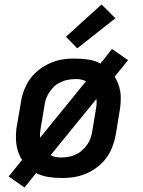

<svg xmlns="http://www.w3.org/2000/svg" viewBox="-20 -791 640 862"><path d="M90 51 19 1 79 -73Q69 -88 63 -105Q57 -122 54 -140Q51 -158 51.5 -180.5Q52 -203 54 -216L74 -332Q76 -348 80.5 -363.5Q85 -379 91.5 -394.5Q98 -410 106.5 -424Q115 -438 126.5 -451Q138 -464 151.5 -475Q165 -486 179.5 -494.5Q194 -503 209.5 -509.5Q225 -516 240.5 -520Q256 -524 274.5 -526Q293 -528 304 -528H318Q348 -528 377 -523.5Q406 -519 431 -506L483 -571L555 -521L495 -447Q504 -432 510.5 -415Q517 -398 520 -380Q523 -362 522 -339.5Q521 -317 519 -304L500 -188Q497 -172 492.5 -156.5Q488 -141 482 -125.5Q476 -110 467 -96Q458 -82 447 -69Q436 -56 422 -45Q408 -34 394 -25.5Q380 -17 364 -10.5Q348 -4 332.5 0Q317 4 298.5 6Q280 8 269 8H255Q225 8 196.5 3.5Q168 -1 142 -14ZM160 -173 366 -426Q357 -431 345.5 -433.5Q334 -436 327 -436H318Q309 -436 300 -435Q291 -434 281.5 -432Q272 -430 263 -426.5Q254 -423 245 -418.5Q236 -414 228.5 -407.5Q221 -401 214.5 -393.5Q208 -386 202.5 -378Q197 -370 192.5 -361Q188 -352 185 -341.5Q182 -331 181 -325L163 -217Q161 -206 160 -195Q159 -184 160 -173ZM248 -84H256Q265 -84 274 -85Q283 -86 292.5 -88Q302 -90 311 -93.5Q320 -97 328.5 -101.5Q337 -106 344.5 -112.5Q352 -119 359 -126.5Q366 -134 371.5 -142Q377 -150 381.5 -159Q386 -168 389 -178.5Q392 -189 393 -195L411 -303Q413 -314 413.5 -325Q414 -336 413 -347L207 -94Q216 -89 228 -86.5Q240 -84 248 -84ZM327 -574 276 -626 436 -771 498 -709Z"/></svg>

Font: Iosevka Aile Semibold
Style: Italic
Weight: 600
Italic angle: -9°
Designer: Belleve Invis
Foundry: Belleve Invis
Version: Version 31.1.0; ttfautohint (v1.8.4)